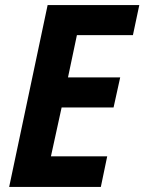

<svg xmlns="http://www.w3.org/2000/svg" viewBox="-20 -734 567 754"><path d="M16 0 167 -714H527L502 -596H282L247 -430H452L426 -312H222L180 -120H401L376 0Z"/></svg>

Font: Noto Sans SemiCondensed
Style: Bold Italic
Weight: 700
Width: 4
Italic angle: -12°
Designer: Monotype Design Team
Foundry: Monotype Imaging Inc.
Version: Version 2.013; ttfautohint (v1.8.4.7-5d5b)